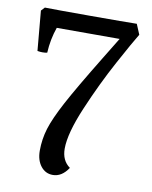

<svg xmlns="http://www.w3.org/2000/svg" viewBox="-78 -727 627 794"><g transform="rotate(10 235.0 -330.0)"><path d="M128 -82Q128 -130 142 -175.5Q156 -221 194.5 -293Q233 -365 318 -504L373 -594H109Q91 -543 88 -486Q81 -484 67 -484Q59 -484 47 -486L32 -653L46 -668Q86 -667 237 -667Q388 -667 432 -668L450 -625Q430 -593 376.5 -494.5Q323 -396 275.5 -284Q228 -172 228 -108Q228 -58 263 -33Q236 8 198 8Q167 8 147.5 -17Q128 -42 128 -82Z"/></g></svg>

Font: Caladea
Style: Regular
Weight: 400
Designer: Carolina Giovagnoli and Andres Torresi
Foundry: Carolina Giovagnoli & Andres Torresi
Version: Version 1.001